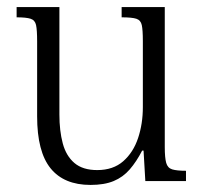

<svg xmlns="http://www.w3.org/2000/svg" viewBox="-20 -512 580 543"><path d="M236 11Q161 11 123 -36Q85 -83 85 -183V-395Q85 -427 82 -441Q79 -455 66.5 -459Q54 -463 27 -463V-492H148V-188Q148 -142 157.5 -106.5Q167 -71 190.5 -51Q214 -31 255 -31Q300 -31 328.5 -56Q357 -81 370.5 -121.5Q384 -162 384 -209V-396Q384 -427 381 -441Q378 -455 365.5 -459Q353 -463 324 -463V-492H446V-96Q446 -66 450 -51.5Q454 -37 467 -33Q480 -29 506 -29V0H391L386 -86H382Q366 -55 347 -33Q328 -11 301.5 0Q275 11 236 11Z"/></svg>

Font: Noto Serif Armenian Light
Style: Regular
Weight: 300
Version: Version 2.007